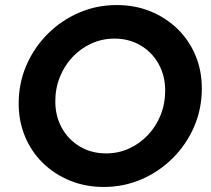

<svg xmlns="http://www.w3.org/2000/svg" viewBox="-20 -731 837 762"><path d="M391.7 11Q319.6 11 258.1 -14Q196.7 -39 150.8 -83.6Q104.8 -128.3 79.5 -188.8Q54.1 -249.3 54.1 -320Q54.1 -400.7 84.5 -471.2Q114.8 -541.7 168.6 -595.7Q222.4 -649.7 292.9 -680.4Q363.3 -711 443.4 -711Q515.6 -711 577 -686Q638.4 -661 684.4 -616.4Q730.3 -571.7 755.7 -511.4Q781 -451 781 -380Q781 -299.3 750.7 -228.8Q720.3 -158.3 666.5 -104.3Q612.7 -50.3 542.3 -19.6Q471.9 11 391.7 11ZM401 -122.2Q450.1 -122.2 492.3 -141.5Q534.5 -160.8 566.9 -195Q599.4 -229.2 617.5 -274.4Q635.6 -319.6 635.6 -371Q635.6 -430.3 609.6 -477Q583.6 -523.8 538 -550.8Q492.4 -577.8 434.1 -577.8Q386 -577.8 343.3 -558.5Q300.6 -539.2 268.2 -505Q235.8 -470.8 217.7 -425.6Q199.5 -380.4 199.5 -329Q199.5 -269.7 225.5 -223.1Q251.5 -176.5 297.1 -149.4Q342.7 -122.2 401 -122.2Z"/></svg>

Font: Red Hat Display VF
Style: Italic
Weight: 300
Italic angle: -12°
Designer: Pentagram, MCKL
Foundry: Pentagram, MCKL
Version: Version 1.023